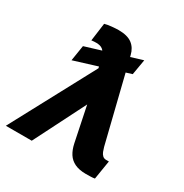

<svg xmlns="http://www.w3.org/2000/svg" viewBox="-183 -889 993 1035"><g transform="rotate(30 313.5 -371.0)"><path d="M460.5 -678.7 444.1 -583 120.7 -482.8 136.1 -579.5ZM319.9 -332.2 152 0H-9.2L281.8 -543.4L385 -542.4ZM260 -750.8Q315 -750.8 344.2 -728.8Q373.4 -706.8 383 -666.2L506.6 -165.6Q510.3 -152.1 515.3 -139.5Q520.3 -126.9 529 -118.9Q537.6 -110.9 551 -110.9Q556.2 -110.9 560.7 -110.9Q565.1 -110.9 568 -110.9L549 6.4Q538.7 8.4 524.5 8.8Q510.3 9.2 493 9.4Q451.9 9.2 424.5 -3.8Q397.1 -16.8 381.2 -41.6Q365.4 -66.4 358 -101.6L282.2 -468.2L249.2 -588.1Q243.2 -610 229 -620.5Q214.8 -631.1 189.6 -631.1Q183.9 -631.1 176.4 -630.8Q168.9 -630.6 159.8 -629.1L174.8 -740.8Q192 -745.9 218 -748.3Q243.9 -750.8 260 -750.8Z"/></g></svg>

Font: Inter Tight
Style: Italic
Weight: 400
Italic angle: -9.39999°
Designer: Rasmus Andersson
Foundry: rsms
Version: Version 3.002